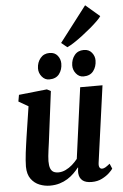

<svg xmlns="http://www.w3.org/2000/svg" viewBox="-67 -1092 733 1148"><g transform="rotate(-5 300.0 -518.0)"><path d="M186 10Q154 10 123.5 -2Q93 -14 72.8 -41.5Q52.5 -69 52 -116Q52 -133.5 53.8 -154.5Q55.5 -175.5 58.2 -198.8Q61 -222 64.5 -245.8Q68 -269.5 71 -291.5L99 -474L41 -507.5L48 -547L217 -565L240 -553L206.5 -289Q204 -267.5 201 -245.8Q198 -224 195.2 -204Q192.5 -184 190.8 -166.8Q189 -149.5 189 -136.5Q189 -109.5 195 -93.8Q201 -78 213 -71.2Q225 -64.5 243 -64.5Q265 -64.5 286.5 -74.8Q308 -85 326.5 -101.2Q345 -117.5 359 -135.5L416.5 -560.5H550.5L487 -100.5Q484.5 -81.5 489.8 -72.8Q495 -64 505 -64Q514 -64 524 -69.5Q534 -75 552 -89.5L565 -59Q560 -50.5 542.8 -34Q525.5 -17.5 498.5 -3.8Q471.5 10 436.5 10Q399.5 10 381.2 -5.2Q363 -20.5 360.5 -46.5Q360 -49 360 -53.2Q360 -57.5 360.2 -62.5Q360.5 -67.5 361.2 -72.8Q362 -78 362.5 -82.5L360.5 -83.5Q347.5 -66.5 330.5 -49.8Q313.5 -33 292 -19.5Q270.5 -6 244.2 2Q218 10 186 10ZM236.5 -623Q210.5 -623 192.5 -645Q174.5 -667 175 -695Q176 -730.5 196.5 -755.5Q217 -780.5 251.5 -780.5Q283 -780.5 299.8 -759.2Q316.5 -738 316.5 -711.5Q316.5 -675 296.8 -649Q277 -623 236.5 -623ZM442 -623Q416 -623 398 -645Q380 -667 380.5 -695Q381.5 -730.5 401.5 -755.5Q421.5 -780.5 457 -780.5Q488 -780.5 505.2 -759.2Q522.5 -738 522 -711.5Q521.5 -675 501.8 -649Q482 -623 442 -623ZM326 -834 488.5 -1046 573 -973.5Q567 -963.5 549.2 -946Q531.5 -928.5 506.8 -907.5Q482 -886.5 455 -866Q428 -845.5 403.2 -829.2Q378.5 -813 361 -805.5Z"/></g></svg>

Font: Merriweather 24pt
Style: Bold Italic
Weight: 700
Italic angle: -7.8°
Designer: Eben Sorkin
Foundry: Eben Sorkin
Version: Version 2.101